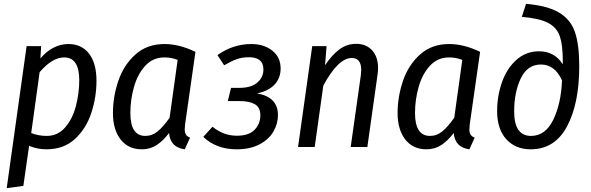

<svg xmlns="http://www.w3.org/2000/svg" viewBox="-20 -768 3089 1003"><path d="M119 -527H195L191 -463Q256 -538 338 -538Q406 -538 445 -488Q484 -438 484 -346Q484 -260 457 -178Q430 -96 371.5 -42Q313 12 222 12Q176 12 132 -6L102 203L15 215ZM394 -350Q394 -468 315 -468Q253 -468 187 -391L143 -73Q181 -58 224 -58Q282 -58 320.5 -102.5Q359 -147 376.5 -214Q394 -281 394 -350Z M1001 -497 947 -119Q945 -99 945 -92Q945 -76 951 -65.5Q957 -55 973 -49L945 12Q908 7 887.5 -13.5Q867 -34 863 -73Q832 -32 798 -10Q764 12 721 12Q650 12 610 -39.5Q570 -91 570 -178Q570 -262 598 -345Q626 -428 687 -483Q748 -538 839 -538Q917 -538 1001 -497ZM661 -178Q661 -58 739 -58Q775 -58 804 -82Q833 -106 866 -153L908 -455Q876 -468 839 -468Q779 -468 739 -424.5Q699 -381 680 -314Q661 -247 661 -178Z M1446 -410Q1446 -361 1415 -327Q1384 -293 1323 -280Q1432 -261 1432 -167Q1432 -122 1408.5 -81Q1385 -40 1336 -14Q1287 12 1216 12Q1110 12 1042 -53L1090 -106Q1148 -59 1217 -59Q1280 -59 1310 -90Q1340 -121 1340 -166Q1340 -207 1311.5 -223.5Q1283 -240 1232 -240H1170L1187 -309H1231Q1292 -309 1324 -336.5Q1356 -364 1356 -405Q1356 -438 1336.5 -453.5Q1317 -469 1282 -469Q1244 -469 1215.5 -458.5Q1187 -448 1151 -427L1116 -480Q1197 -538 1293 -538Q1359 -538 1402.5 -503.5Q1446 -469 1446 -410Z M1955 -412Q1955 -394 1952 -376L1899 0H1812L1865 -375Q1867 -395 1867 -403Q1867 -465 1817 -465Q1747 -465 1669 -321L1624 0H1537L1611 -527H1686L1678 -427Q1714 -481 1753 -510Q1792 -539 1841 -539Q1893 -539 1924 -505Q1955 -471 1955 -412Z M2488 -497 2434 -119Q2432 -99 2432 -92Q2432 -76 2438 -65.5Q2444 -55 2460 -49L2432 12Q2395 7 2374.5 -13.5Q2354 -34 2350 -73Q2319 -32 2285 -10Q2251 12 2208 12Q2137 12 2097 -39.5Q2057 -91 2057 -178Q2057 -262 2085 -345Q2113 -428 2174 -483Q2235 -538 2326 -538Q2404 -538 2488 -497ZM2148 -178Q2148 -58 2226 -58Q2262 -58 2291 -82Q2320 -106 2353 -153L2395 -455Q2363 -468 2326 -468Q2266 -468 2226 -424.5Q2186 -381 2167 -314Q2148 -247 2148 -178Z M2577 -187Q2577 -267 2602.5 -339Q2628 -411 2678 -455.5Q2728 -500 2796 -500Q2877 -500 2920 -432V-449Q2920 -533 2904.5 -578.5Q2889 -624 2844 -648Q2799 -672 2706 -680L2728 -748Q2842 -738 2902 -701.5Q2962 -665 2984 -599Q3006 -533 3006 -422Q3006 -227 2942 -107.5Q2878 12 2752 12Q2673 12 2625 -40.5Q2577 -93 2577 -187ZM2916 -348Q2878 -431 2806 -431Q2735 -431 2700.5 -358.5Q2666 -286 2666 -186Q2666 -58 2754 -58Q2829 -58 2870 -142Q2911 -226 2916 -348Z"/></svg>

Font: Fira Sans Condensed
Style: Italic
Weight: 400
Width: 3
Italic angle: -8°
Designer: bBox Type GmbH & Carrois Corporate GbR & Edenspiekermann AG
Foundry: bBox Type GmbH & Carrois Corporate GbR & Edenspiekermann AG
Version: Version 4.301